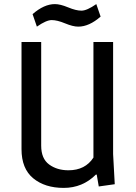

<svg xmlns="http://www.w3.org/2000/svg" viewBox="-20 -905 662 937"><path d="M532 -700V-153L540 -6L462 5L452 -53H448Q383 12 291 12Q199 12 142 -35Q85 -82 85 -177V-700H181V-194Q181 -131 219.5 -102.5Q258 -74 314 -74Q396 -74 436 -136V-700ZM362 -775Q336 -775 297.5 -791Q259 -807 232.5 -807Q206 -807 160 -775L139 -836Q195 -885 248 -885Q274 -885 312.5 -869Q351 -853 377.5 -853Q404 -853 450 -885L471 -824Q415 -775 362 -775Z"/></svg>

Font: Magra
Style: Regular
Weight: 400
Designer: Viviana Monsalve
Foundry: Viviana Monsalve
Version: Version 1.001